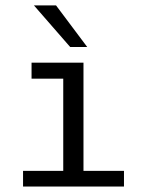

<svg xmlns="http://www.w3.org/2000/svg" viewBox="-20 -684 540 704"><path d="M95.7 -454.1H286.1V-57.6H434.6V0H64.5V-57.6H211.9V-395.5H95.7ZM185.5 -664.1 299.8 -511.7H237.3L104.5 -664.1Z"/></svg>

Font: BabelStone Xiangqi Colour
Style: Regular
Weight: 400
Designer: Andrew West
Foundry: BabelStone
Version: Version 11.001 November 01, 2021